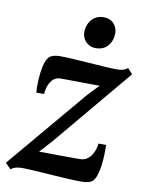

<svg xmlns="http://www.w3.org/2000/svg" viewBox="-96 -846 698 919"><g transform="rotate(10 253.0 -387.0)"><path d="M370.5 -457Q357 -457 336.2 -457.2Q315.5 -457.5 291.8 -457.8Q268 -458 245 -458.2Q222 -458.5 204 -458.5Q186 -458.5 177 -458.5Q157.5 -457.5 144.5 -445.2Q131.5 -433 124.2 -413.5Q117 -394 115.5 -372H78Q76 -388.5 76.5 -415.2Q77 -442 80.5 -470.5Q84 -499 92 -521.8Q100 -544.5 113 -553Q118.5 -556.5 130 -560Q141.5 -563.5 159.5 -563.5Q187 -563.5 225 -561.2Q263 -559 303.5 -556Q344 -553 380.2 -550.8Q416.5 -548.5 439 -548.5Q454.5 -548.5 467.2 -552Q480 -555.5 490 -564.5L514 -538L195.5 -157.5L140 -96Q160 -96 186.2 -95.8Q212.5 -95.5 240.5 -95.2Q268.5 -95 294 -95Q319.5 -95 338 -95Q369.5 -95 389.2 -120Q409 -145 413.5 -183.5H450.5Q451 -164 450.2 -136.8Q449.5 -109.5 445.8 -81.5Q442 -53.5 434.2 -31.5Q426.5 -9.5 413 0Q406.5 4 393.8 7Q381 10 362.5 10Q334.5 10 294 7.8Q253.5 5.5 210.5 2.5Q167.5 -0.5 130 -2.8Q92.5 -5 70.5 -5Q58 -5 44 -1.5Q30 2 20 11L-7.5 -16L319 -403ZM319 -631Q291 -631 271.8 -651.2Q252.5 -671.5 253.5 -700.5Q255 -736 276.8 -759.8Q298.5 -783.5 334 -783.5Q364.5 -783.5 382.5 -763.8Q400.5 -744 400.5 -717Q400 -680 379 -655.5Q358 -631 319 -631Z"/></g></svg>

Font: Merriweather 24pt SemiBold
Style: Italic
Weight: 600
Italic angle: -7.8°
Version: Version 2.101